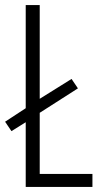

<svg xmlns="http://www.w3.org/2000/svg" viewBox="-22 -734 403 754"><path d="M79 0H341V-51H134V-291L284 -387L259 -424L134 -346V-714H79V-309L-2 -256L23 -219L79 -254Z"/></svg>

Font: Noto Sans Georgian ExtraCondensed Light
Style: Regular
Weight: 300
Width: 2
Designer: Monotype Design Team, Akaki Razmadze
Foundry: Google LLC
Version: Version 2.005